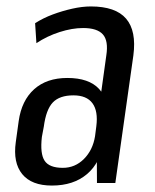

<svg xmlns="http://www.w3.org/2000/svg" viewBox="-20 -568 481 596"><path d="M280 -180 310 -396Q317 -441 299.5 -461Q282 -481 238 -481Q204 -481 165 -468.5Q126 -456 93 -434L89 -496Q114 -512 143.5 -523Q173 -534 204 -541Q235 -548 262 -548Q339 -548 371.5 -510Q404 -472 394 -396L338 0H281ZM141 8Q78 8 49 -27.5Q20 -63 29 -127L38 -192Q47 -256 86 -291Q125 -326 189 -326Q256 -326 287.5 -292Q319 -258 310 -193L301 -128Q292 -63 250 -27.5Q208 8 141 8ZM175 -47Q213 -47 240.5 -74.5Q268 -102 275 -145L279 -176Q285 -223 267 -247.5Q249 -272 208 -272Q165 -272 144 -250Q123 -228 116 -175L110 -143Q104 -91 118.5 -69Q133 -47 175 -47Z"/></svg>

Font: Pathway Extreme Condensed
Style: Italic
Weight: 400
Width: 3
Italic angle: -8°
Version: Version 1.001;gftools[0.9.26]